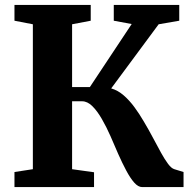

<svg xmlns="http://www.w3.org/2000/svg" viewBox="-20 -763 786 783"><path d="M39 0V-61.5L114 -73V-664L39 -678.5V-743H350V-678.5L274 -664V-408H346.5L517 -665L444 -678.5V-743H711V-678.5L627 -664L433.5 -402.5Q461 -394.5 484.5 -374Q508 -353.5 528.2 -326Q548.5 -298.5 566.5 -267.5Q586.5 -234 604 -200.8Q621.5 -167.5 636.8 -140Q652 -112.5 665.5 -94.5Q679 -76.5 691 -73L728.5 -61.5V0H560Q543.5 0 527.2 -18.5Q511 -37 494.8 -67.5Q478.5 -98 462.2 -134.8Q446 -171.5 430.5 -208Q414 -245.5 395.2 -278Q376.5 -310.5 356.5 -330.2Q336.5 -350 314.5 -350H274V-73L363.5 -60.5V0Z"/></svg>

Font: Merriweather 24pt ExtraBold
Style: Regular
Weight: 800
Version: Version 2.100